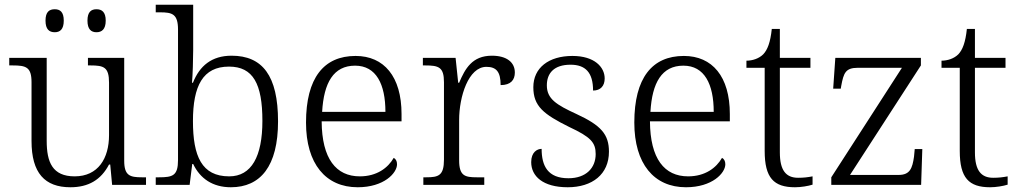

<svg xmlns="http://www.w3.org/2000/svg" viewBox="-20 -780 4296 810"><path d="M387 -644C409 -644 426 -656 426 -693C426 -730 409 -741 387 -741C365 -741 349 -730 349 -693C349 -656 365 -644 387 -644ZM211 -644C233 -644 249 -656 249 -693C249 -730 233 -741 211 -741C188 -741 172 -730 172 -693C172 -656 188 -644 211 -644ZM277 10C353 10 406 -21 440 -86H445L453 0H596V-32H579C528 -32 504 -39 504 -102V-536H351V-504H361C418 -504 440 -497 440 -431V-210C440 -112 394 -36 295 -36C201 -36 177 -96 177 -186V-536H19V-504H33C90 -504 113 -497 113 -433V-185C113 -50 169 10 277 10Z M954 10C1079 10 1153 -79 1153 -268C1153 -461 1087 -545 957 -545C873 -545 822 -502 794 -431H790C793 -464 795 -532 795 -569V-760H637V-728H655C707 -728 731 -721 731 -655V-105C731 -39 709 -32 651 -32H637V0H780L791 -88H795C824 -27 877 10 954 10ZM947 -36C831 -36 794 -121 794 -269C794 -418 836 -499 946 -499C1048 -499 1087 -426 1087 -270C1087 -120 1041 -36 947 -36Z M1489 10C1600 10 1655 -50 1655 -87C1655 -101 1649 -110 1641 -114C1617 -72 1570 -36 1498 -36C1398 -36 1338 -110 1337 -268H1674V-299C1674 -457 1600 -544 1480 -544C1346 -544 1271 -451 1271 -263C1271 -89 1354 10 1489 10ZM1606 -308H1339C1346 -431 1387 -503 1478 -503C1567 -503 1606 -425 1606 -308Z M1766 0H2023V-32H1992C1941 -32 1917 -38 1917 -104V-274C1917 -372 1956 -498 2032 -498C2074 -498 2092 -477 2092 -421C2135 -421 2152 -443 2152 -474C2152 -517 2118 -545 2055 -545C1972 -545 1942 -490 1917 -431H1913L1902 -536H1764V-504H1773C1831 -504 1853 -497 1853 -433V-107C1853 -39 1830 -32 1778 -32H1766Z M2375 10C2479 10 2549 -45 2549 -140C2549 -213 2516 -251 2412 -299C2327 -338 2287 -363 2287 -420C2287 -471 2317 -507 2387 -507C2450 -507 2482 -474 2482 -398C2514 -398 2531 -418 2531 -449C2531 -497 2488 -544 2395 -544C2295 -544 2230 -494 2230 -412C2230 -332 2273 -298 2382 -244C2472 -202 2493 -179 2493 -130C2493 -72 2453 -28 2378 -28C2291 -28 2265 -80 2265 -152C2246 -152 2221 -138 2221 -96C2221 -37 2270 10 2375 10Z M2874 10C2985 10 3040 -50 3040 -87C3040 -101 3034 -110 3026 -114C3002 -72 2955 -36 2883 -36C2783 -36 2723 -110 2722 -268H3059V-299C3059 -457 2985 -544 2865 -544C2731 -544 2656 -451 2656 -263C2656 -89 2739 10 2874 10ZM2991 -308H2724C2731 -431 2772 -503 2863 -503C2952 -503 2991 -425 2991 -308Z M3334 10C3359 10 3389 5 3408 -1V-36C3387 -32 3370 -30 3347 -30C3296 -30 3270 -61 3270 -137V-494H3399V-536H3270V-658H3236C3230 -601 3218 -570 3200 -551C3182 -533 3155 -524 3129 -524V-494H3206V-143C3206 -30 3244 10 3334 10Z M3487 0H3866L3871 -151H3839L3836 -119C3829 -70 3819 -42 3771 -42H3566L3865 -504V-536H3504L3495 -406H3527L3529 -418C3539 -472 3547 -494 3599 -494H3785L3487 -32Z M4157 10C4182 10 4212 5 4231 -1V-36C4210 -32 4193 -30 4170 -30C4119 -30 4093 -61 4093 -137V-494H4222V-536H4093V-658H4059C4053 -601 4041 -570 4023 -551C4005 -533 3978 -524 3952 -524V-494H4029V-143C4029 -30 4067 10 4157 10Z"/></svg>

Font: Noto Serif Georgian Light
Style: Regular
Weight: 300
Designer: Monotype Design Team, Akaki Razmadze
Foundry: Google LLC
Version: Version 2.003